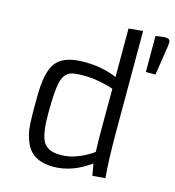

<svg xmlns="http://www.w3.org/2000/svg" viewBox="-122 -942 961 1055"><g transform="rotate(15 358.5 -414.5)"><path d="M486.3 -64.9Q383.3 9.8 276.9 9.8Q159.2 9.8 120.1 -76.7Q97.7 -125.5 95 -179.9Q92.3 -234.4 92.3 -275.6Q92.3 -316.9 93 -358.9Q93.8 -400.9 99.1 -436.5Q104.5 -472.2 116 -500.7Q127.4 -529.3 148.9 -549.3Q193.4 -590.8 295.7 -590.8Q397.9 -590.8 480.5 -555.2V-831.1L561.5 -838.9V-267.1Q561.5 -98.6 570.8 -3.9L498 2ZM480.5 -488.3Q392.6 -517.6 310.5 -517.6Q251 -517.6 231.9 -507.8Q212.9 -498 202.9 -482.4Q192.9 -466.8 186.5 -439.5Q175.3 -388.2 175.3 -270.5V-259.8Q175.3 -149.9 199.2 -107.9Q225.1 -63.5 295.4 -63.5H302.7Q370.1 -63.5 446.3 -106.4Q467.3 -118.2 482.4 -129.9V-130.9Q480 -176.3 480 -271ZM691.9 -836.4Q716.8 -836.4 716.8 -813.5Q716.8 -807.1 714.4 -790L689 -625H634.3V-829.6L645 -831.5Q673.3 -836.4 691.9 -836.4Z"/></g></svg>

Font: Armata
Style: Regular
Weight: 400
Designer: Viktoriya Grabowska
Foundry: Viktoriya Grabowska
Version: Version 1.003